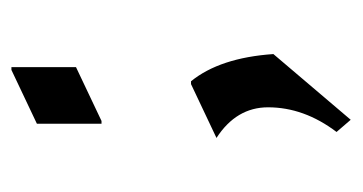

<svg xmlns="http://www.w3.org/2000/svg" viewBox="-167 -318 625 331"><g transform="rotate(-90 145.5 -152.5)"><path d="M166 -135.7H170.9Q211.4 -85.9 217.8 6.3L104.5 139.6L83.5 115.2Q126 59.1 126 -2.9Q126 -57.6 73.2 -91.8ZM97.7 -290V-401.4L190.4 -445.3H195.3V-334L102.5 -290Z"/></g></svg>

Font: Nova Cut
Style: Book
Weight: 400
Version: Version 2.000